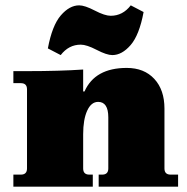

<svg xmlns="http://www.w3.org/2000/svg" viewBox="-20 -698 701 718"><path d="M207 -492 159 -517Q175 -603 207.5 -640.5Q240 -678 276 -678Q297 -678 334.5 -658.5Q372 -639 394 -639Q439 -639 469 -678L517 -653Q501 -567 468.5 -529.5Q436 -492 400 -492Q379 -492 341.5 -511.5Q304 -531 282 -531Q237 -531 207 -492ZM30 0V-45H58Q81 -45 81 -68V-364Q81 -387 58 -387H30V-432H82Q203 -432 291 -438V-356H296Q335 -444 454 -444Q519 -444 557 -403Q595 -362 595 -292V-68Q595 -45 618 -45H646V0H349V-45H362Q385 -45 385 -68V-259Q385 -317 347 -317Q321 -317 306 -284Q291 -251 291 -196V-68Q291 -45 314 -45H327V0Z"/></svg>

Font: Arapey Black
Style: Regular
Weight: 900
Designer: Eduardo Rodriguez Tunni
Foundry: Eduardo Rodriguez Tunni
Version: Version 4.000